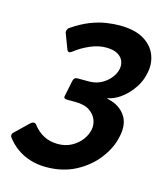

<svg xmlns="http://www.w3.org/2000/svg" viewBox="-107 -757 718 841"><g transform="rotate(15 252.0 -336.5)"><path d="M180 5Q140 5 106 -6Q72 -17 45.5 -36.5Q19 -56 0 -82Q-4 -89 -2 -95.5Q0 -102 6 -106L63 -161Q70 -168 77.5 -169Q85 -170 90 -164Q110 -137 138.5 -121.5Q167 -106 204 -106Q238 -106 265 -120.5Q292 -135 309 -157.5Q326 -180 331 -204Q336 -226 327.5 -249Q319 -272 295.5 -288Q272 -304 228 -304Q219 -304 211 -304Q203 -304 192 -304Q185 -304 181 -307.5Q177 -311 180 -321L194 -389Q197 -406 213 -406Q223 -406 237.5 -406Q252 -406 269 -406Q299 -407 322.5 -420Q346 -433 361.5 -453Q377 -473 381 -493Q385 -513 378 -530Q371 -547 352 -558Q333 -569 299 -569Q265 -569 228 -553Q191 -537 162 -514Q145 -500 138 -516L111 -587Q110 -594 113.5 -601Q117 -608 120 -609Q162 -638 200 -653Q238 -668 271.5 -673Q305 -678 332 -678Q401 -678 442 -653.5Q483 -629 498 -589.5Q513 -550 503 -507Q496 -471 476 -441Q456 -411 430 -389.5Q404 -368 375 -359Q368 -358 364.5 -357Q361 -356 361 -355Q361 -355 374 -351Q421 -339 446 -302Q471 -265 457 -205Q446 -153 408.5 -104.5Q371 -56 313 -25.5Q255 5 180 5Z"/></g></svg>

Font: Glory
Style: Bold Italic
Weight: 700
Italic angle: -12°
Version: Version 1.011